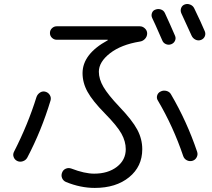

<svg xmlns="http://www.w3.org/2000/svg" viewBox="-20 -862 1040 942"><path d="M258 -667Q245 -667 235 -676.5Q225 -686 225 -700Q225 -714 235 -723.5Q245 -733 258 -733H666Q680 -733 691 -722.5Q702 -712 702 -698Q702 -683 691.5 -671.5Q681 -660 666 -658Q574 -643 519.5 -600.5Q465 -558 465 -510Q465 -474 487.5 -435.5Q510 -397 565 -339Q629 -272 653.5 -226Q678 -180 678 -130Q678 -45 613.5 7.5Q549 60 445 60Q375 60 304 31Q290 25 284.5 11.5Q279 -2 285 -16Q290 -29 303 -34.5Q316 -40 330 -35Q395 -10 442 -10Q510 -10 553.5 -43.5Q597 -77 597 -130Q597 -168 576 -206Q555 -244 494 -306Q434 -367 409.5 -411.5Q385 -456 385 -503Q385 -597 508 -664Q509 -664 509 -666Q509 -667 507 -667ZM789 -798Q815 -742 839 -686Q844 -674 838.5 -662Q833 -650 820 -645Q807 -640 794 -645.5Q781 -651 776 -664Q734 -760 727 -773Q721 -785 725.5 -798Q730 -811 743 -815Q756 -820 769.5 -815.5Q783 -811 789 -798ZM933 -821Q966 -753 985 -708Q990 -695 984.5 -683Q979 -671 966 -666Q952 -661 939 -667.5Q926 -674 920 -687Q896 -740 870 -796Q864 -809 868.5 -822Q873 -835 886 -840Q899 -845 913 -839.5Q927 -834 933 -821ZM879 -96Q830 -241 755 -368Q747 -380 751 -393.5Q755 -407 768 -413Q781 -420 796.5 -416Q812 -412 819 -399Q897 -266 947 -118Q952 -104 945 -90.5Q938 -77 924 -73Q910 -69 897 -75.5Q884 -82 879 -96ZM49 -118Q117 -251 159 -386Q164 -400 176.5 -408Q189 -416 203 -412Q217 -408 224.5 -395.5Q232 -383 228 -369Q183 -220 114 -89Q107 -76 92.5 -71Q78 -66 65 -72Q52 -78 47 -91.5Q42 -105 49 -118Z"/></svg>

Font: Rounded Mplus 1c
Style: Regular
Weight: 400
Version: Version 1.059.20150529